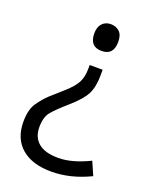

<svg xmlns="http://www.w3.org/2000/svg" viewBox="-139 -623 707 891"><g transform="rotate(20 214.5 -177.0)"><path d="M193.8 -480Q193.8 -511.2 210 -528.6Q226.1 -545.9 252 -545.9Q277.8 -545.9 294.9 -530.3Q312 -514.6 312 -480Q312 -414.1 252.9 -414.1Q193.8 -414.1 193.8 -480ZM387.2 79.1 416 145Q319.8 191.9 225.1 191.9Q130.4 191.9 77.6 146.5Q24.9 101.1 24.9 18.1Q24.9 -43.5 49.1 -77.1Q73.2 -110.8 94.7 -130.6Q116.2 -150.4 154.3 -183.6Q192.4 -216.8 208.3 -245.1Q224.1 -273.4 224.1 -318.8V-334H288.1V-309.1Q288.1 -249.5 269.8 -213.4Q251.5 -177.2 198.2 -130.9Q145 -84.5 124 -58.6Q103 -32.7 103 16.6Q103 65.9 135.3 93.5Q167.5 121.1 234.4 121.1Q301.3 121.1 387.2 79.1Z"/></g></svg>

Font: OpenSans
Style: Regular
Weight: 400
Foundry: Ascender Corporation
Version: Version 1.10